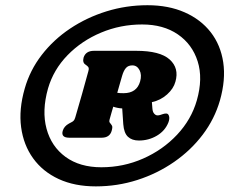

<svg xmlns="http://www.w3.org/2000/svg" viewBox="-20 -802 858 718"><path d="M338.5 -105Q259 -105 199.5 -132.5Q140 -160 104 -209.8Q68 -259.5 59 -326.2Q50 -393 72.5 -471Q92 -539.5 136 -596.5Q180 -653.5 242 -695Q304 -736.5 378 -759.5Q452 -782.5 531.5 -782.5Q610 -782.5 670.2 -756Q730.5 -729.5 767.8 -681.8Q805 -634 814.8 -569Q824.5 -504 802.5 -426.5Q782.5 -357 738.2 -298.5Q694 -240 631.2 -196.5Q568.5 -153 493.8 -129Q419 -105 338.5 -105ZM359 -176.5Q441.5 -176.5 515.2 -209Q589 -241.5 642.2 -298.2Q695.5 -355 716 -426.5Q739.5 -508.5 719.2 -572.5Q699 -636.5 645 -673.5Q591 -710.5 511.5 -710.5Q430.5 -710.5 357.8 -680Q285 -649.5 232.5 -595.5Q180 -541.5 159.5 -471Q136 -387.5 154 -320.8Q172 -254 225.2 -215.2Q278.5 -176.5 359 -176.5ZM636 -496.5Q629 -470.5 604.8 -448.8Q580.5 -427 548 -420L550 -395.5Q551 -383 556.8 -376.8Q562.5 -370.5 569 -370.5Q574.5 -370.5 578.8 -372Q583 -373.5 588 -375Q594.5 -377.5 601.5 -377.5Q609.5 -377.5 612.2 -367.5Q615 -357.5 609.5 -343.5Q597 -312.5 566.5 -294.5Q536 -276.5 499.5 -276.5Q473.5 -276.5 458.5 -290.5Q443.5 -304.5 441 -337.5L437 -396.5Q427.5 -397 419 -398.8Q410.5 -400.5 403.5 -403Q400.5 -392.5 397.5 -382.5Q394.5 -372.5 392 -363Q389 -353 388.8 -349.2Q388.5 -345.5 391.5 -342L394.5 -338.5Q400 -332 400 -326.5Q400 -321 397.5 -312.5Q390 -287 360 -287H239Q207.5 -287 214.5 -312.5Q219.5 -330 238 -340L245.5 -344Q251 -346.5 255 -350.2Q259 -354 261.5 -363Q274.5 -406 286.5 -449.5Q298.5 -493 310.5 -536Q313 -544.5 311.5 -548.5Q310 -552.5 306 -555.5L301 -559.5Q287.5 -567 292.5 -586.5Q300.5 -612 331.5 -612H489Q578.5 -612 614.5 -579.5Q650.5 -547 636 -496.5ZM437 -519.5Q434 -509 429 -491.8Q424 -474.5 418.5 -455Q426 -453.5 442 -453.5Q491.5 -453.5 504 -497.5Q511 -522 501.8 -539.8Q492.5 -557.5 475 -557.5Q459.5 -557.5 451 -547.8Q442.5 -538 437 -519.5Z"/></svg>

Font: Fraunces 9pt SuperSoft Black
Style: Italic
Weight: 900
Italic angle: -16°
Version: Version 1.000;[0bf87f6ff]